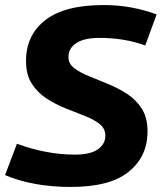

<svg xmlns="http://www.w3.org/2000/svg" viewBox="-41 -730 640 760"><path d="M579 -673 534 -550Q452 -580 353 -580Q292 -580 261 -559.5Q230 -539 230 -504Q230 -478 252.5 -460.5Q275 -443 311 -428.5Q347 -414 387 -397.5Q427 -381 462.5 -358Q498 -335 520.5 -299.5Q543 -264 543 -210Q543 -111 469 -50.5Q395 10 239 10Q165 10 98.5 -2Q32 -14 -21 -37L26 -161Q83 -140 140.5 -129Q198 -118 255 -118Q317 -118 346.5 -139Q376 -160 376 -193Q376 -221 353.5 -239Q331 -257 295 -271Q259 -285 219 -301Q179 -317 143.5 -340Q108 -363 85 -398.5Q62 -434 62 -489Q62 -591 138.5 -650.5Q215 -710 369 -710Q426 -710 478 -700.5Q530 -691 579 -673Z"/></svg>

Font: Georama
Style: Bold Italic
Weight: 700
Italic angle: -9°
Designer: Jean-Baptiste Levee
Foundry: Production Type
Version: Version 1.000